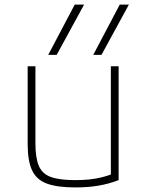

<svg xmlns="http://www.w3.org/2000/svg" viewBox="-20 -810 640 840"><path d="M424 -570H388L504 -790H544ZM228 -570H191L307 -790H348ZM310 10Q230 10 184.5 -7Q139 -24 120 -65.5Q101 -107 101 -180V-520H135V-181Q135 -119 150 -84Q165 -49 203 -35.5Q241 -22 309 -22Q343 -22 371.5 -25Q400 -28 426 -34.5Q452 -41 477 -51L465 -31V-520H499V-22Q458 -6 412 2Q366 10 310 10Z"/></svg>

Font: M PLUS Code Latin Expanded ExtraLight
Style: Regular
Weight: 250
Width: 7
Designer: Coji Morishita
Foundry: UNDERFOREST DESIGN
Version: Version 1.002; ttfautohint (v1.8.3)